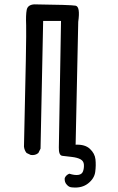

<svg xmlns="http://www.w3.org/2000/svg" viewBox="-20 -729 540 881"><path d="M313 131Q297 131 287 119Q275 107 277 88Q283 74 298 68Q323 76 339.5 73.5Q356 71 361 57Q366 43 365 26.5Q364 10 349.5 2Q335 -6 309 -9Q283 -12 266 -14Q249 -16 250 -53L260 -633H178L166 -47L156 -27Q142 -15 121 -18L102 -27Q92 -39 90 -56Q102 -567 100 -613.5Q98 -660 102.5 -683.5Q107 -707 137 -709Q304 -707 326.5 -703Q349 -699 339 -629L327 -65Q370 -67 392.5 -46Q415 -25 418 2Q421 29 417 59.5Q413 90 384.5 112.5Q356 135 313 131Z"/></svg>

Font: NaniFont Regular
Style: Regular
Weight: 400
Designer: Nanigashitei
Version: Version 1.036